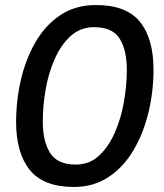

<svg xmlns="http://www.w3.org/2000/svg" viewBox="-20 -731 651 763"><path d="M274 12Q153 12 98.5 -55.5Q44 -123 44 -246Q44 -331 63 -413.5Q82 -496 121 -563.5Q160 -631 220 -671Q280 -711 361 -711Q482 -711 536 -644.5Q590 -578 590 -454Q590 -367 570 -284Q550 -201 510.5 -134Q471 -67 411.5 -27.5Q352 12 274 12ZM281 -77Q335 -77 373 -112Q411 -147 436 -203.5Q461 -260 472.5 -326Q484 -392 484 -454Q484 -532 455.5 -577.5Q427 -623 354 -623Q300 -623 261.5 -588.5Q223 -554 198 -498Q173 -442 161.5 -376Q150 -310 150 -248Q150 -170 179 -123.5Q208 -77 281 -77Z"/></svg>

Font: Georama Medium
Style: Italic
Weight: 500
Italic angle: -9°
Designer: Jean-Baptiste Levee
Foundry: Production Type
Version: Version 1.000